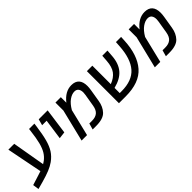

<svg xmlns="http://www.w3.org/2000/svg" viewBox="110 -1459 2388 2388"><g transform="rotate(-45 1304.0 -265.5)"><path d="M519 -564 514 -526Q496 -394 474 -313Q452 -232 417 -178Q382 -124 324 -82Q282 -52 223.5 -28Q165 -4 79 20L-20 47L-32 -34L67 -65L154 -93L61 -564H164L239 -131Q263 -145 274 -154Q316 -186 343.5 -231Q371 -276 389.5 -347Q408 -418 421 -530L425 -564Z M652 -482H573L595 -564H752L705 -224L614 -213Z M1317 -429Q1317 -398 1311 -362L1284 -198Q1270 -110 1218 -55Q1166 0 1042 0H980L1003 -82H1052Q1112 -82 1147 -111Q1182 -140 1193 -205L1220 -367Q1224 -395 1224 -407Q1224 -449 1206 -472Q1188 -495 1153 -495Q1107 -495 1058 -460Q1009 -425 967 -353L881 0H785L889 -424V-564H984V-467Q1071 -578 1181 -578Q1249 -578 1283 -540Q1317 -502 1317 -429Z M2044 -564 2041 -503Q2029 -259 1916 -129.5Q1803 0 1561 0H1442V-564H1538V-239Q1619 -270 1659.5 -324.5Q1700 -379 1707 -479L1713 -564H1804L1797 -473Q1788 -351 1726.5 -278Q1665 -205 1538 -173V-82H1571Q1756 -82 1846 -184.5Q1936 -287 1949 -500L1953 -564Z M2605 -429Q2605 -398 2599 -362L2572 -198Q2558 -110 2506 -55Q2454 0 2330 0H2268L2291 -82H2340Q2400 -82 2435 -111Q2470 -140 2481 -205L2508 -367Q2512 -395 2512 -407Q2512 -449 2494 -472Q2476 -495 2441 -495Q2395 -495 2346 -460Q2297 -425 2255 -353L2169 0H2073L2177 -424V-564H2272V-467Q2359 -578 2469 -578Q2537 -578 2571 -540Q2605 -502 2605 -429Z"/></g></svg>

Font: FiraGO
Style: Italic
Weight: 400
Italic angle: -8°
Designer: bBox Type GmbH
Foundry: bBox Type GmbH
Version: Version 1.001